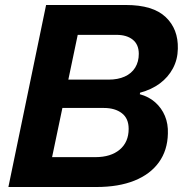

<svg xmlns="http://www.w3.org/2000/svg" viewBox="-20 -749 739 769"><path d="M13.6 0 164.6 -729H484.4Q592.4 -729 643.4 -680.8Q694.4 -632.6 692.3 -553.7Q691.6 -510.7 672.6 -475.2Q653.7 -439.7 620.4 -414.9Q587 -390.1 541 -377.7L540 -371.6Q576.1 -361.9 601.7 -339.1Q627.3 -316.4 640.6 -284.6Q653.9 -252.7 652.4 -213.7Q651 -147 616.5 -99.1Q582 -51.1 518.6 -25.6Q455.3 0 366 0ZM188.6 -119.6H361.7Q423.9 -119.6 459.6 -149.8Q495.3 -180 495.3 -232.9Q495.3 -274.9 467.9 -295.7Q440.6 -316.6 395.9 -316.6H215.1L240 -430.1H415Q452.3 -430.1 479.6 -442.4Q506.9 -454.7 521.4 -478.2Q535.9 -501.7 535.9 -533.3Q535.9 -570.7 511.7 -590.1Q487.6 -609.4 446.6 -609.4H291.3Z"/></svg>

Font: Mona Sans
Style: Italic
Weight: 200
Italic angle: -11.6951°
Designer: Deni Anggara
Foundry: GitHub
Version: Version 2.000